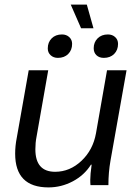

<svg xmlns="http://www.w3.org/2000/svg" viewBox="-20 -806 592 836"><path d="M46 -137Q46 -171 53 -206L105 -500H190L139 -210Q134 -185 134 -156Q134 -58 220 -58Q284 -58 334.5 -105.5Q385 -153 398 -226L446 -500H531L461 -106Q452 -55 452 0H374Q373 -8 373 -23Q373 -46 379 -89H376Q347 -43 297 -16.5Q247 10 191 10Q46 10 46 -137ZM288 -786H358L387 -683H333ZM188 -595Q188 -622 205 -639Q222 -656 250 -656Q269 -656 281.5 -644.5Q294 -633 294 -615Q294 -588 277 -571Q260 -554 232 -554Q213 -554 200.5 -565.5Q188 -577 188 -595ZM388 -596Q388 -622 405 -639Q422 -656 450 -656Q469 -656 481.5 -644.5Q494 -633 494 -615Q494 -588 477 -571Q460 -554 432 -554Q412 -554 400 -565.5Q388 -577 388 -596Z"/></svg>

Font: Sarabun
Style: Italic
Weight: 400
Italic angle: -10°
Designer: Suppakit Chalermlarp | Katatrad Co.,Ltd.
Foundry: Cadson Demak Co.,Ltd.
Version: Version 1.000; ttfautohint (v1.6)